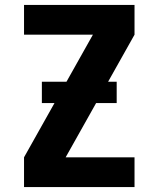

<svg xmlns="http://www.w3.org/2000/svg" viewBox="-20 -755 640 775"><path d="M77 0V-120L355 -615H77V-735H523V-615L245 -120H523V0ZM149 -339V-425H451V-339Z"/></svg>

Font: Iosevka Aile Heavy
Style: Regular
Weight: 900
Designer: Belleve Invis
Foundry: Belleve Invis
Version: Version 31.1.0; ttfautohint (v1.8.4)